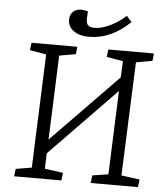

<svg xmlns="http://www.w3.org/2000/svg" viewBox="-59 -947 866 999"><g transform="rotate(5 374.0 -447.0)"><path d="M557 -490 211 -134 208 -53 304 -40 299 0H52L57 -39L140 -53L163 -646L77 -661L82 -700H321L317 -661L231 -646L214 -206L560 -561L564 -646L478 -661L483 -700H721L717 -661L632 -646L608 -53L704 -40L699 0H452L457 -40L540 -53ZM376 -757Q327 -757 296.5 -778.5Q266 -800 266 -837Q266 -863 282 -878.5Q298 -894 325 -894Q340 -894 360 -888L358 -853Q357 -826 367.5 -816Q378 -806 403 -806Q427 -806 456 -816.5Q485 -827 513.5 -844.5Q542 -862 564 -883Q564 -882 573 -872Q582 -862 591 -853Q493 -757 376 -757Z"/></g></svg>

Font: Literata 12pt Light
Style: Italic
Weight: 300
Italic angle: -2°
Designer: Latin by Veronika Burian and Jose Scaglione. Greek by Irene Vlachou. Cyrillic by Vera Evstafieva
Foundry: TypeTogether
Version: Version 3.002